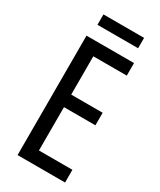

<svg xmlns="http://www.w3.org/2000/svg" viewBox="-214 -924 829 994"><g transform="rotate(30 201.0 -426.5)"><path d="M357 0H73V-714H357V-639H157V-410H345V-335H157V-76H357ZM337 -853V-791H94V-853Z"/></g></svg>

Font: Noto Sans Thai ExtraCondensed
Style: Regular
Weight: 400
Width: 2
Designer: Monotype Design Team
Foundry: Monotype Imaging Inc.
Version: Version 2.002